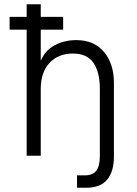

<svg xmlns="http://www.w3.org/2000/svg" viewBox="-20 -730 640 900"><path d="M105 0V-591H25V-651H105V-710H171V-651H276V-591H171V-445Q192 -495 237.5 -518.5Q283 -542 337 -542Q421 -542 467.5 -486.5Q514 -431 514 -341V3Q514 74 482.5 112Q451 150 384 150H341V92H377Q415 92 431.5 70Q448 48 448 3V-313Q448 -392 418 -435.5Q388 -479 322 -479Q253 -479 212 -435Q171 -391 171 -313V0Z"/></svg>

Font: Geist Mono Light
Style: Regular
Weight: 300
Monospace: yes
Designer: Basement.studio, Andrés Briganti, Mateo Zaragoza
Foundry: Basement.studio, Vercel, Andrés Briganti, Guido Ferreyra, Mateo Zaragoza
Version: Version 1.500; ttfautohint (v1.8.4.7-5d5b)